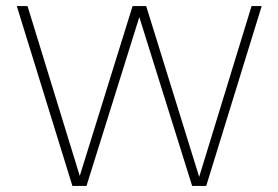

<svg xmlns="http://www.w3.org/2000/svg" viewBox="-20 -615 921 635"><path d="M219.5 0 35.5 -595H71L248 -19.5H239.5L418.5 -595H463.5L642 -19.5H635.5L812 -595H845.5L662 0H615.5L436.5 -572H445L266 0Z"/></svg>

Font: Encode Sans SC Thin
Style: Regular
Weight: 250
Designer: Multiple Designers
Foundry: Impallari Type
Version: Version 3.002